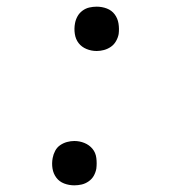

<svg xmlns="http://www.w3.org/2000/svg" viewBox="-20 -548 540 576"><path d="M203 8Q187 8 172.5 2.5Q158 -3 149 -15Q140 -27 137.5 -42.5Q135 -58 138 -74Q140 -85 145.5 -95.5Q151 -106 160.5 -112.5Q170 -119 181 -122Q192 -125 203 -125Q219 -125 233.5 -119Q248 -113 257.5 -101.5Q267 -90 269 -74Q271 -58 269 -42Q267 -31 261.5 -21Q256 -11 246 -4Q236 3 225 5.5Q214 8 203 8ZM270 -395Q254 -395 239.5 -401Q225 -407 216 -418.5Q207 -430 204.5 -446Q202 -462 205 -478Q207 -489 212.5 -499Q218 -509 227.5 -516Q237 -523 248 -525.5Q259 -528 270 -528Q286 -528 300.5 -522.5Q315 -517 324 -505Q333 -493 335.5 -477.5Q338 -462 336 -446Q334 -435 328 -424.5Q322 -414 312.5 -407.5Q303 -401 292 -398Q281 -395 270 -395Z"/></svg>

Font: Iosevka Term Curly Light
Style: Italic
Weight: 300
Italic angle: -9°
Designer: Belleve Invis
Foundry: Belleve Invis
Version: Version 32.3.0